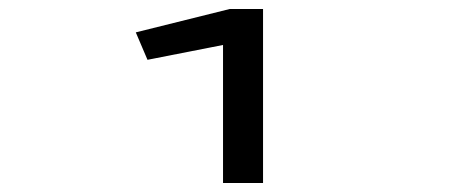

<svg xmlns="http://www.w3.org/2000/svg" viewBox="-20 -653 1040 427"><path d="M476 -246H565V-633H491L282 -581L308 -520L476 -553Z"/></svg>

Font: Inconsolata UltraExpanded
Style: Bold
Weight: 700
Width: 9
Monospace: yes
Designer: Raph Levien, Cyreal, Brenton Simpson
Foundry: Raph Levien, Cyreal, Google
Version: Version 3.100